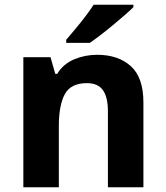

<svg xmlns="http://www.w3.org/2000/svg" viewBox="-20 -786 697 806"><path d="M388 -556Q476 -556 529 -508.5Q582 -461 582 -356V0H433V-319Q433 -378 412 -407.5Q391 -437 345 -437Q277 -437 252 -390.5Q227 -344 227 -257V0H78V-546H192L212 -476H220Q246 -518 291.5 -537Q337 -556 388 -556ZM540 -756Q526 -742 503 -722Q480 -702 453.5 -680Q427 -658 401.5 -638.5Q376 -619 357 -606H258V-619Q274 -638 295.5 -663.5Q317 -689 338 -716.5Q359 -744 373 -766H540Z"/></svg>

Font: Noto Sans Tangsa
Style: Bold
Weight: 700
Version: Version 1.504